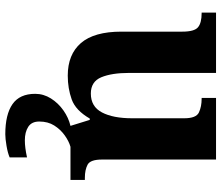

<svg xmlns="http://www.w3.org/2000/svg" viewBox="-74 -502 816 707"><g transform="rotate(90 333.5 -148.0)"><path d="M258 10Q180 10 138 -38.5Q96 -87 96 -188V-412Q96 -456 80 -469.5Q64 -483 28 -483H26V-536H248V-216Q248 -152 264 -113.5Q280 -75 324 -75Q372 -75 393.5 -116Q415 -157 415 -227V-419Q415 -463 393.5 -473Q372 -483 343 -483H340V-536H567V-116Q567 -73 586 -63Q605 -53 634 -53H642V0H443L421 -71H416Q386 -19 345.5 -4.5Q305 10 258 10ZM474 240Q401 240 363 213.5Q325 187 325 130Q325 99 342 72Q359 45 386 26Q413 7 443 0H520Q499 6 477.5 21.5Q456 37 441.5 60Q427 83 427 115Q427 143 446.5 155.5Q466 168 496 168Q510 168 525.5 166Q541 164 559 160V224Q543 231 516.5 235.5Q490 240 474 240Z"/></g></svg>

Font: Noto Serif Khojki
Style: Regular
Weight: 400
Designer: Juan Bruce
Version: Version 2.002